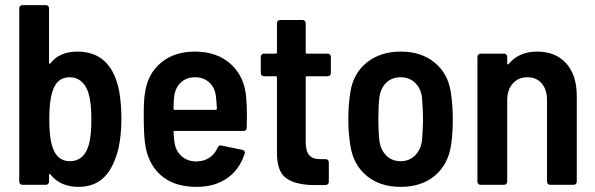

<svg xmlns="http://www.w3.org/2000/svg" viewBox="-20 -720 2317 748"><path d="M453 -257Q453 -196 442 -144Q424 -68 386 -30Q348 8 286 8Q215 8 177 -40Q175 -43 173 -42Q171 -41 171 -38V-12Q171 -7 167.5 -3.5Q164 0 159 0H67Q62 0 58.5 -3.5Q55 -7 55 -12V-688Q55 -693 58.5 -696.5Q62 -700 67 -700H159Q164 -700 167.5 -696.5Q171 -693 171 -688V-475Q171 -472 173 -471.5Q175 -471 177 -474Q212 -519 282 -519Q413 -519 444 -367Q453 -316 453 -257ZM336 -256Q336 -321 324 -360Q303 -419 251 -419Q199 -419 183 -359Q172 -324 172 -256Q172 -190 182 -155Q199 -92 252 -92Q308 -92 326 -156Q336 -191 336 -256Z M942 -265 941 -222Q941 -210 929 -210H661Q656 -210 656 -205Q658 -177 660 -164Q665 -131 688 -111Q711 -91 746 -91Q776 -92 796.5 -106Q817 -120 828 -145Q833 -156 843 -153L925 -136Q937 -132 933 -121Q913 -59 864.5 -25.5Q816 8 746 8Q663 8 613 -32Q563 -72 548 -143Q543 -170 541.5 -200Q540 -230 540 -280Q540 -332 545 -359Q555 -432 607 -475.5Q659 -519 739 -519Q826 -519 879.5 -470Q933 -421 939 -341Q942 -308 942 -265ZM659 -347Q656 -325 656 -297Q656 -292 661 -292H820Q825 -292 825 -297Q823 -331 821 -346Q817 -379 795 -399Q773 -419 740 -419Q707 -419 685.5 -399.5Q664 -380 659 -347Z M1257 -423H1176Q1171 -423 1171 -418V-167Q1171 -130 1185.5 -114.5Q1200 -99 1231 -100H1249Q1254 -100 1257.5 -96.5Q1261 -93 1261 -88V-12Q1261 -1 1249 1H1207Q1133 1 1096 -25Q1059 -51 1059 -123V-418Q1059 -423 1054 -423H1008Q1003 -423 999.5 -426.5Q996 -430 996 -435V-499Q996 -504 999.5 -507.5Q1003 -511 1008 -511H1054Q1059 -511 1059 -516V-630Q1059 -635 1062.5 -638.5Q1066 -642 1071 -642H1159Q1164 -642 1167.5 -638.5Q1171 -635 1171 -630V-516Q1171 -511 1176 -511H1257Q1262 -511 1265.5 -507.5Q1269 -504 1269 -499V-435Q1269 -430 1265.5 -426.5Q1262 -423 1257 -423Z M1345 -153Q1337 -201 1337 -256Q1337 -313 1345 -361Q1356 -434 1409 -476.5Q1462 -519 1542 -519Q1621 -519 1673 -476.5Q1725 -434 1736 -362Q1744 -312 1744 -257Q1744 -197 1737 -154Q1726 -79 1674 -35.5Q1622 8 1541 8Q1460 8 1408 -35.5Q1356 -79 1345 -153ZM1624 -172Q1628 -224 1628 -256Q1628 -289 1624 -341Q1619 -377 1596.5 -398Q1574 -419 1541 -419Q1507 -419 1485 -398Q1463 -377 1458 -341Q1454 -306 1454 -256Q1454 -205 1458 -172Q1463 -136 1485 -114Q1507 -92 1541 -92Q1574 -92 1596.5 -114Q1619 -136 1624 -172Z M2227 -346V-12Q2227 -7 2223.5 -3.5Q2220 0 2215 0H2123Q2118 0 2114.5 -3.5Q2111 -7 2111 -12V-330Q2111 -371 2090.5 -395Q2070 -419 2035 -419Q1999 -419 1977.5 -394.5Q1956 -370 1956 -329V-12Q1956 -7 1952.5 -3.5Q1949 0 1944 0H1852Q1847 0 1843.5 -3.5Q1840 -7 1840 -12V-499Q1840 -504 1843.5 -507.5Q1847 -511 1852 -511H1944Q1949 -511 1952.5 -507.5Q1956 -504 1956 -499V-473Q1956 -470 1958 -469Q1960 -468 1962 -471Q2002 -519 2072 -519Q2145 -519 2186 -473Q2227 -427 2227 -346Z"/></svg>

Font: Barlow Semi Condensed SemiBold
Style: Regular
Weight: 600
Width: 4
Designer: Jeremy Tribby
Foundry: Tribby Type
Version: Version 1.408